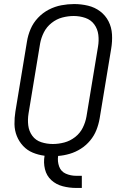

<svg xmlns="http://www.w3.org/2000/svg" viewBox="-20 -763 616 948"><path d="M356 165H384V105H356Q329 105 305 94.5Q281 84 272 59Q263 34 267 7Q295 5 324 -3.5Q353 -12 379 -28.5Q405 -45 425 -69Q445 -93 456 -121Q467 -149 472 -178L529 -523Q535 -558 533 -593Q531 -628 516 -657.5Q501 -687 474.5 -707Q448 -727 414.5 -735Q381 -743 346 -743Q315 -743 283 -737Q251 -731 221 -715.5Q191 -700 167.5 -675Q144 -650 131 -619.5Q118 -589 113 -557L56 -212Q51 -181 51.5 -150Q52 -119 63 -91.5Q74 -64 94 -42.5Q114 -21 141.5 -9.5Q169 2 200 6Q194 40 202 72.5Q210 105 233.5 126.5Q257 148 289.5 156.5Q322 165 356 165ZM241 -52Q211 -52 183.5 -61Q156 -70 139.5 -92.5Q123 -115 119.5 -144Q116 -173 121 -203L178 -548Q183 -576 196.5 -603Q210 -630 234.5 -649.5Q259 -669 287.5 -676.5Q316 -684 344 -684Q374 -684 401.5 -674.5Q429 -665 445.5 -642.5Q462 -620 465.5 -591Q469 -562 464 -533L407 -188Q402 -159 388.5 -132Q375 -105 350.5 -86Q326 -67 297.5 -59.5Q269 -52 241 -52Z"/></svg>

Font: Iosevka Sparkle Light
Style: Italic
Weight: 300
Italic angle: -9°
Designer: Belleve Invis
Foundry: Belleve Invis
Version: Version 4.5.0; ttfautohint (v1.8.3)